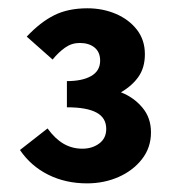

<svg xmlns="http://www.w3.org/2000/svg" viewBox="-20 -797 416 454"><path d="M185.9 -363.4Q135.1 -363.4 94 -383.9Q52.9 -404.4 27.2 -442.3L92.4 -493.3Q110.4 -468.6 130.5 -457Q150.6 -445.4 174.7 -445.4Q198 -445.4 214.6 -457.7Q231.2 -470 231.2 -492.2Q231.2 -518.4 208.2 -530.8Q185.3 -543.3 138.2 -543.3V-605.2Q174.7 -605.2 195.7 -617.3Q216.8 -629.5 216.8 -653.6Q216.8 -673.8 203.6 -684.6Q190.4 -695.4 168.4 -695.4Q149.3 -695.4 133.5 -684.1Q117.8 -672.8 104.4 -656.2L43.2 -710.4Q75.5 -744.7 108.2 -761Q140.9 -777.4 186.8 -777.4Q223 -777.4 254 -764.2Q285 -750.9 303.8 -726.7Q322.6 -702.4 322.6 -668.8Q322.6 -637.6 307.9 -616.2Q293.3 -594.8 266 -578.7Q296.3 -566.9 316.6 -542.7Q337 -518.6 337 -484Q337 -448 315.8 -420.8Q294.7 -393.7 260.4 -378.5Q226 -363.4 185.9 -363.4Z"/></svg>

Font: Source Sans 3
Style: Regular
Weight: 200
Designer: Paul D. Hunt
Foundry: Adobe
Version: Version 3.046;hotconv 1.0.118;makeotfexe 2.5.65603